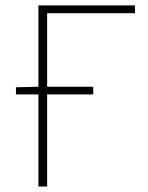

<svg xmlns="http://www.w3.org/2000/svg" viewBox="-20 -680 540 700"><path d="M120.1 0V-335.9H38.1V-361.8L120.1 -363.8V-660.2H472.2V-631.8H151.9V-363.8H319.8V-335.9H151.9V0Z"/></svg>

Font: Source Sans 3 ExtraLight
Style: Regular
Weight: 200
Designer: Paul D. Hunt
Foundry: Adobe
Version: Version 3.052;hotconv 1.1.0;makeotfexe 2.6.0